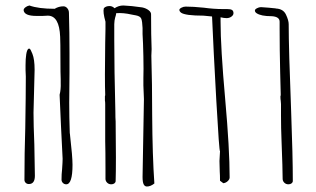

<svg xmlns="http://www.w3.org/2000/svg" viewBox="-20 -679 1151 699"><path d="M204 -25Q204 -46 206 -62Q208 -90 208 -101L202 -221Q200 -255 197 -334Q202 -353 201 -378V-391Q200 -408 200 -464Q200 -524 199 -545Q196 -622 154 -622L135 -621H113Q68 -621 66 -642Q66 -647 72 -652Q78 -657 87 -659Q120 -647 179 -647Q194 -656 211 -656Q219 -656 225 -649Q231 -642 231 -632Q233 -560 233 -487V-414L232 -305Q232 -253 234 -195L235 -188V-187Q244 -109 244 -79Q244 -8 221 -8Q214 -8 209 -13Q204 -18 204 -25ZM69 -24Q69 -122 72 -213Q74 -335 74 -400Q74 -413 73 -424V-442Q73 -465 75.5 -481Q78 -497 83 -501Q84 -502 87 -502Q89 -502 92 -496.5Q95 -491 98 -483Q106 -463 106 -425L104 -346L102 -269Q102 -225 105 -153L107 -39Q107 -9 85 -9Q78 -9 73.5 -13.5Q69 -18 69 -24Z M542 -11Q528 0 515 0Q507 0 503 -8Q499 -16 499 -35L504 -318L502 -368V-395Q503 -423 502 -473.5Q501 -524 499 -555V-577Q498 -601 494.5 -610.5Q491 -620 475 -623L459 -626Q429 -633 403 -631Q403 -626 399 -614Q398 -610 397 -604Q396 -598 396 -591V-534Q396 -428 400 -273Q400 -248 401 -237L402 -107Q402 -49 401 -20Q401 -15 396.5 -11.5Q392 -8 385 -8Q376 -8 370 -14Q364 -20 364 -28V-65Q364 -129 363 -165V-227V-300Q363 -308 362 -313V-325V-329L363 -332V-336Q362 -359 362 -408L363 -522L364 -573V-600Q354 -635 358 -649Q365 -657 379 -657Q389 -657 397 -649Q412 -659 429 -659Q457 -658 498 -652Q512 -649 521.5 -641.5Q531 -634 530 -625Q530 -549 532 -500L531 -476Q534 -374 534 -261Q535 -111 542 -11Z M783 -616V-601Q783 -506 800 -316Q816 -137 816 -33Q816 -26 809 -19.5Q802 -13 793 -12L781 -21Q781 -41 780 -55L779 -93L781 -129Q778 -125 767.5 -313Q757 -501 752 -619L721 -622Q654 -622 639 -633Q633 -638 633 -643Q633 -647 640.5 -651Q648 -655 656 -655Q683 -655 722 -651Q758 -646 791 -646H800H807Q820 -646 825 -642.5Q830 -639 830 -631Q830 -624 822.5 -618.5Q815 -613 805 -613Q796 -613 783 -616Z M1046 -20Q1046 -15 1041.5 -11.5Q1037 -8 1030 -8Q1021 -8 1015 -14Q1009 -20 1009 -28Q1009 -63 1005 -165Q1003 -213 1003 -259V-300L1002 -313Q1001 -318 1001 -325V-329L1002 -332V-337Q1002 -358 1000 -416Q998 -498 998 -574V-600Q998 -618 970 -620H969Q930 -620 914 -631Q908 -635 908 -641Q908 -645 915.5 -649Q923 -653 930 -653Q932 -653 958 -651L978 -649Q984 -649 984 -648Q1011 -647 1021 -626Q1031 -605 1031 -591Q1031 -502 1040 -272Q1046 -112 1046 -20Z"/></svg>

Font: Amatic SC
Style: Regular
Weight: 400
Designer: Multiple Designers
Foundry: Vernon Adams
Version: Version 2.505